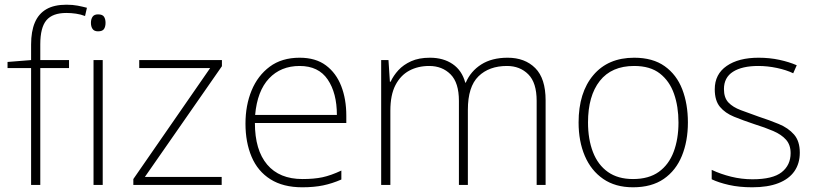

<svg xmlns="http://www.w3.org/2000/svg" viewBox="-20 -785 3461 815"><path d="M273 -496H151V0H112V-496H12V-522L112 -530V-596Q112 -652 128 -689.5Q144 -727 177 -746Q210 -765 262 -765Q289 -765 309.5 -761Q330 -757 349 -752L341 -717Q323 -724 302.5 -727Q282 -730 262 -730Q203 -730 177 -699Q151 -668 151 -597V-530H273Z M416 -530V0H377V-530ZM396 -724Q415 -724 421.5 -714Q428 -704 428 -688Q428 -672 421.5 -662Q415 -652 396 -652Q380 -652 373 -662Q366 -672 366 -688Q366 -704 373 -714Q380 -724 396 -724Z M921 0H546V-25L872 -496H571V-530H922V-504L595 -34H921Z M1252 -540Q1320 -540 1363.5 -507.5Q1407 -475 1428.5 -419.5Q1450 -364 1450 -294V-263H1062Q1062 -148 1114 -86.5Q1166 -25 1264 -25Q1313 -25 1348.5 -32.5Q1384 -40 1429 -61V-23Q1390 -6 1351.5 2Q1313 10 1263 10Q1182 10 1128 -24Q1074 -58 1048 -119.5Q1022 -181 1022 -260Q1022 -338 1048 -401Q1074 -464 1125 -502Q1176 -540 1252 -540ZM1252 -505Q1172 -505 1122 -452Q1072 -399 1063 -297H1410Q1410 -390 1371 -447.5Q1332 -505 1252 -505Z M2135 -540Q2208 -540 2252 -496Q2296 -452 2296 -359V0H2258V-357Q2258 -434 2222.5 -469.5Q2187 -505 2132 -505Q2056 -505 2011 -461Q1966 -417 1966 -319V0H1928V-357Q1928 -434 1892.5 -469.5Q1857 -505 1802 -505Q1754 -505 1717 -485Q1680 -465 1658.5 -423.5Q1637 -382 1637 -315V0H1598V-530H1629L1635 -438H1638Q1650 -464 1671 -487Q1692 -510 1725 -525Q1758 -540 1805 -540Q1862 -540 1901.5 -513Q1941 -486 1955 -434H1957Q1978 -483 2023 -511.5Q2068 -540 2135 -540Z M2900 -265Q2900 -186 2874.5 -123.5Q2849 -61 2797.5 -25.5Q2746 10 2667 10Q2592 10 2540.5 -25.5Q2489 -61 2462.5 -123Q2436 -185 2436 -265Q2436 -392 2498.5 -466Q2561 -540 2672 -540Q2751 -540 2801.5 -504Q2852 -468 2876 -406Q2900 -344 2900 -265ZM2476 -265Q2476 -194 2497 -139.5Q2518 -85 2560.5 -55Q2603 -25 2667 -25Q2734 -25 2776.5 -55.5Q2819 -86 2839.5 -140.5Q2860 -195 2860 -265Q2860 -333 2841 -387Q2822 -441 2781 -473Q2740 -505 2672 -505Q2576 -505 2526 -441.5Q2476 -378 2476 -265Z M3375 -137Q3375 -91 3352 -58Q3329 -25 3284 -7.5Q3239 10 3173 10Q3118 10 3074 0Q3030 -10 3001 -24V-64Q3039 -46 3083.5 -35Q3128 -24 3174 -24Q3260 -24 3298 -54Q3336 -84 3336 -135Q3336 -170 3316.5 -192Q3297 -214 3262 -229Q3227 -244 3182 -258Q3134 -274 3096 -289.5Q3058 -305 3036 -331.5Q3014 -358 3014 -406Q3014 -470 3064.5 -505Q3115 -540 3200 -540Q3247 -540 3288.5 -531Q3330 -522 3362 -508L3347 -474Q3318 -488 3278 -496.5Q3238 -505 3199 -505Q3130 -505 3091.5 -480.5Q3053 -456 3053 -407Q3053 -370 3072 -350Q3091 -330 3124.5 -317.5Q3158 -305 3200 -290Q3246 -275 3286 -258.5Q3326 -242 3350.5 -214Q3375 -186 3375 -137Z"/></svg>

Font: Noto Sans Cham ExtraLight
Style: Regular
Weight: 250
Version: Version 2.002